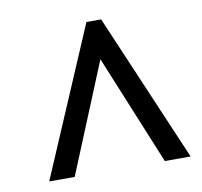

<svg xmlns="http://www.w3.org/2000/svg" viewBox="-59 -776 610 579"><g transform="rotate(-10 246.0 -487.0)"><path d="M241 -714H286L480 -260H401L263 -596L125 -260H47Z"/></g></svg>

Font: Noto Serif NarrowBlack
Style: Italic
Weight: 900
Width: 4
Italic angle: -12°
Designer: Monotype Design Team
Foundry: Monotype Imaging Inc.
Version: Version 1.001